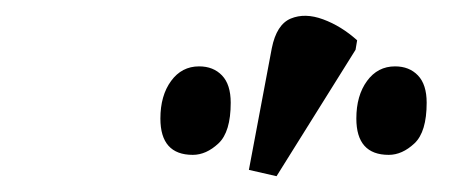

<svg xmlns="http://www.w3.org/2000/svg" viewBox="-20 -828 592 243"><path d="M330 -605 295 -613 324 -767Q330 -797 348 -804.5Q366 -812 389 -803.5Q412 -795 432 -777L430 -765ZM472 -632Q431 -632 431 -678Q431 -707 444.5 -725.5Q458 -744 480 -744Q498 -744 509 -732.5Q520 -721 520 -698Q520 -661 504.5 -646.5Q489 -632 472 -632ZM224 -632Q183 -632 183 -678Q183 -707 196.5 -725.5Q210 -744 232 -744Q250 -744 261 -732.5Q272 -721 272 -698Q272 -661 256.5 -646.5Q241 -632 224 -632Z"/></svg>

Font: Noto Serif ExtraCondensed Medium
Style: Italic
Weight: 500
Width: 2
Italic angle: -12°
Designer: Monotype Design Team
Foundry: Monotype Imaging Inc.
Version: Version 2.013; ttfautohint (v1.8.4.7-5d5b)